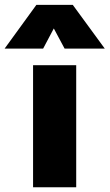

<svg xmlns="http://www.w3.org/2000/svg" viewBox="-74 -790 462 810"><path d="M65.5 0V-515H247.5V0ZM-54.5 -585 79.5 -769.5H233L368 -585H198.5L153 -670L108 -585Z"/></svg>

Font: Geologica Thin Roman ExtraBold
Style: Regular
Weight: 800
Version: Version 1.010;gftools[0.9.28]